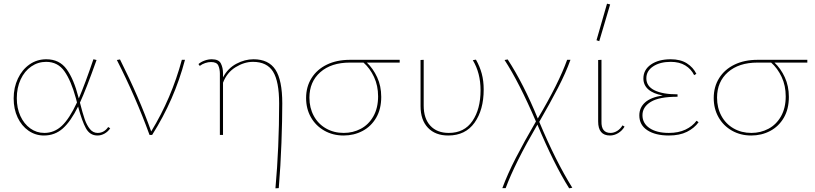

<svg xmlns="http://www.w3.org/2000/svg" viewBox="-20 -731 4413 1040"><path d="M577 -36Q565 -18 546.5 -7.5Q528 3 508 3Q467 3 445.5 -36Q424 -75 403 -154Q363 -73 320 -35Q277 3 218 3Q172 3 134.5 -23Q97 -49 75.5 -94.5Q54 -140 54 -198Q54 -257 77 -305.5Q100 -354 140 -382Q180 -410 231 -410Q302 -410 341 -356Q380 -302 405 -204L407 -198Q442 -280 486 -410L503 -406Q446 -246 413 -175Q428 -116 439 -84.5Q450 -53 467 -32Q484 -11 509 -11Q544 -11 566 -43ZM397 -176 391 -199Q365 -294 329 -345Q293 -396 230 -396Q186 -396 149.5 -371Q113 -346 92 -301Q71 -256 71 -199Q71 -145 90.5 -102.5Q110 -60 144 -35.5Q178 -11 220 -11Q274 -11 315 -49.5Q356 -88 397 -176Z M982 -407Q925 -191 804 0H790Q715 -206 613 -406L630 -409Q734 -202 799 -19Q909 -199 965 -407Z M1509 -171Q1509 -82 1504.5 42.5Q1500 167 1490 288L1472 289Q1492 65 1492 -170Q1492 -290 1459 -343Q1426 -396 1350 -396Q1303 -396 1256 -367Q1209 -338 1188 -283V0H1171V-332Q1171 -357 1162.5 -376Q1154 -395 1123 -395Q1108 -395 1091.5 -389.5Q1075 -384 1062 -374L1055 -384Q1069 -396 1088.5 -403Q1108 -410 1127 -410Q1165 -410 1176.5 -387Q1188 -364 1188 -334V-312Q1214 -361 1260 -385.5Q1306 -410 1353 -410Q1435 -410 1472 -353.5Q1509 -297 1509 -171Z M2145 -392H1967Q2001 -360 2023 -312.5Q2045 -265 2045 -206Q2045 -140 2017.5 -93Q1990 -46 1943.5 -21.5Q1897 3 1841 3Q1783 3 1736.5 -23.5Q1690 -50 1664 -96Q1638 -142 1638 -200Q1638 -261 1667.5 -308Q1697 -355 1750.5 -381Q1804 -407 1876 -407H2145ZM1949 -392H1875Q1774 -392 1715 -340Q1656 -288 1656 -202Q1656 -147 1679.5 -103.5Q1703 -60 1745.5 -35.5Q1788 -11 1842 -11Q1892 -11 1934.5 -33.5Q1977 -56 2002.5 -101Q2028 -146 2028 -209Q2028 -267 2006 -314Q1984 -361 1949 -392Z M2258 -156V-406L2275 -407V-159Q2275 -89 2311 -50Q2347 -11 2411 -11Q2495 -11 2539 -75.5Q2583 -140 2583 -242Q2583 -336 2541 -405L2558 -408Q2579 -371 2589.5 -332Q2600 -293 2600 -246Q2600 -136 2550.5 -66.5Q2501 3 2408 3Q2338 3 2298 -39Q2258 -81 2258 -156Z M3063 289Q2981 159 2891 -56Q2769 153 2719 288H2701Q2729 212 2774 124.5Q2819 37 2883 -73Q2792 -285 2713 -406L2730 -409Q2816 -277 2893 -89Q3006 -279 3052 -407H3070Q3045 -337 3002.5 -255Q2960 -173 2901 -71Q2990 142 3080 286Z M3220 -73V-406L3238 -407V-74Q3236 -11 3287 -11Q3305 -11 3322.5 -21.5Q3340 -32 3352 -52L3363 -45Q3350 -23 3328.5 -10Q3307 3 3284 3Q3220 3 3220 -73ZM3211 -513 3268 -711 3285 -707 3226 -508Z M3764 -69Q3741 -37 3701 -17Q3661 3 3603 3Q3530 3 3486.5 -25.5Q3443 -54 3443 -106Q3443 -148 3474 -176Q3505 -204 3570 -214Q3519 -223 3492 -246.5Q3465 -270 3465 -306Q3465 -353 3506 -381.5Q3547 -410 3613 -410Q3666 -410 3700.5 -388Q3735 -366 3752 -331L3740 -324Q3724 -357 3692 -376.5Q3660 -396 3613 -396Q3555 -396 3518 -371.5Q3481 -347 3481 -307Q3481 -264 3525 -242Q3569 -220 3650 -220V-207Q3551 -207 3505.5 -179.5Q3460 -152 3460 -107Q3460 -63 3498.5 -37Q3537 -11 3603 -11Q3655 -11 3693 -29Q3731 -47 3753 -77Z M4353 -392H4175Q4209 -360 4231 -312.5Q4253 -265 4253 -206Q4253 -140 4225.5 -93Q4198 -46 4151.5 -21.5Q4105 3 4049 3Q3991 3 3944.5 -23.5Q3898 -50 3872 -96Q3846 -142 3846 -200Q3846 -261 3875.5 -308Q3905 -355 3958.5 -381Q4012 -407 4084 -407H4353ZM4157 -392H4083Q3982 -392 3923 -340Q3864 -288 3864 -202Q3864 -147 3887.5 -103.5Q3911 -60 3953.5 -35.5Q3996 -11 4050 -11Q4100 -11 4142.5 -33.5Q4185 -56 4210.5 -101Q4236 -146 4236 -209Q4236 -267 4214 -314Q4192 -361 4157 -392Z"/></svg>

Font: Ysabeau Thin
Style: Regular
Weight: 200
Designer: Christian Thalmann (Catharsis Fonts)
Version: Version 0.003